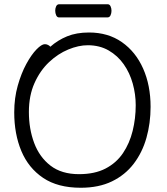

<svg xmlns="http://www.w3.org/2000/svg" viewBox="-20 -866 785 904"><path d="M258 -784Q249 -784 244.5 -794Q240 -804 240 -816Q240 -827 244.5 -836.5Q249 -846 259 -846H487Q496 -846 500.5 -836.5Q505 -827 505 -815Q505 -804 500.5 -794Q496 -784 486 -784ZM217 -646Q252 -677 296 -695Q340 -713 399 -713Q489 -713 554 -667.5Q619 -622 654 -543Q689 -464 689 -363Q689 -286 669.5 -217Q650 -148 609.5 -95Q569 -42 507 -12Q445 18 360 18Q252 18 183 -28.5Q114 -75 80.5 -155Q47 -235 47 -337Q47 -404 63.5 -462.5Q80 -521 104 -565Q128 -609 152 -633.5Q176 -658 191 -658Q199 -658 206 -654.5Q213 -651 217 -646ZM352 -46Q426 -46 477 -72.5Q528 -99 559 -145Q590 -191 604.5 -249.5Q619 -308 619 -371Q619 -422 605 -472.5Q591 -523 562.5 -563.5Q534 -604 491.5 -628.5Q449 -653 393 -653Q350 -653 301.5 -633Q253 -613 211 -573.5Q169 -534 142.5 -475Q116 -416 116 -339Q116 -259 141 -192.5Q166 -126 218 -86Q270 -46 352 -46Z"/></svg>

Font: Klee One SemiBold
Style: Regular
Weight: 600
Designer: Fontworks Inc.
Foundry: Fontworks Inc.
Version: Version 1.00;January 12, 2022;FontCreator 13.0.0.2683 64-bit